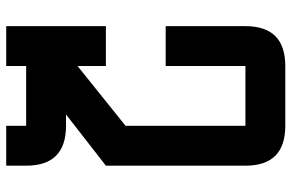

<svg xmlns="http://www.w3.org/2000/svg" viewBox="-176 -738 915 602"><g transform="rotate(90 281.0 -437.5)"><path d="M187.5 -223.6 376 -375H375V-750H187.5V-500H62.5V-750Q62.5 -875 187.5 -875H375Q500 -875 500 -750V-312.5L339.4 -187.5H375Q500 -187.5 500 -62.5V0H375V-62.5H187.5V0H62.5V-312.5H187.5Z"/></g></svg>

Font: Oldtimer
Style: Regular
Weight: 400
Designer: GGBotNet
Foundry: GGBotNet
Version: 1.00